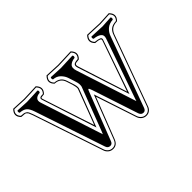

<svg xmlns="http://www.w3.org/2000/svg" viewBox="-112 -1020 1401 1401"><g transform="rotate(-45 589.0 -319.0)"><path d="M938 -565Q948 -594 928 -609Q908 -624 872 -627Q868 -632 868 -639Q868 -646 872 -650Q891 -650 930 -647.5Q969 -645 982 -645Q995 -645 1023 -647.5Q1051 -650 1069 -650Q1074 -646 1074 -639Q1074 -632 1069 -627Q1031 -625 1007 -604Q983 -583 973 -553L776 -11Q768 12 749 12Q727 12 718 -12L601 -367Q592 -395 587 -395Q581 -395 573 -370L434 -12Q426 12 406 12Q383 12 375 -12L193 -556Q180 -595 162 -610Q144 -625 109 -627Q105 -632 105 -639Q105 -646 109 -650Q127 -650 154 -647.5Q181 -645 202 -645Q224 -645 264.5 -647.5Q305 -650 315 -650Q320 -646 320 -639Q320 -632 315 -627Q287 -625 274 -611Q261 -597 269 -572L419 -111L427 -87L437 -111L563 -442Q565 -447 565 -467Q565 -477 555 -508L540 -554Q532 -580 510 -602.5Q488 -625 453 -627Q449 -632 449 -639Q449 -646 453 -650Q471 -650 501.5 -647.5Q532 -645 553 -645Q574 -645 614 -647.5Q654 -650 675 -650Q680 -646 680 -639Q680 -632 675 -627Q643 -624 625 -607Q607 -590 619 -554L763 -109L771 -85L779 -109ZM909 -575Q912 -585 901 -590Q890 -595 860 -597H858L857 -598Q817 -638 858 -680L860 -681H861Q885 -681 928 -678.5Q971 -676 982 -676Q996 -676 1029.5 -678.5Q1063 -681 1080 -681H1082L1083 -680Q1124 -638 1084 -598L1083 -597H1081Q1046 -595 1028.5 -581Q1011 -567 1002 -543L805 -1Q799 19 784 31Q769 43 749 43Q727 43 711 30Q695 17 689 -2L585 -316L463 -2Q446 43 406 43Q383 43 367 29.5Q351 16 346 -2L164 -546Q160 -556 157 -563.5Q154 -571 152 -576Q150 -581 145.5 -584.5Q141 -588 140 -590Q139 -592 131.5 -593.5Q124 -595 122.5 -595Q121 -595 110.5 -595.5Q100 -596 97 -597H95L94 -598Q54 -638 95 -680L96 -681H98Q122 -681 153 -678.5Q184 -676 202 -676Q228 -676 271 -678.5Q314 -681 326 -681H327L329 -680Q370 -638 330 -598L329 -597H327Q306 -595 303 -594Q295 -592 298 -582L430 -179L533 -451Q535 -468 526 -498L511 -544Q495 -594 441 -597H439L438 -598Q398 -638 439 -680L440 -681H442Q465 -681 500 -678.5Q535 -676 553 -676Q576 -676 620.5 -678.5Q665 -681 686 -681H688L689 -680Q730 -638 690 -598L689 -597H688Q664 -595 657 -593Q641 -588 649 -564L772 -182ZM916 -573 772 -157 641 -561Q631 -593 655 -600Q662 -603 685 -605Q718 -638 684 -673Q666 -673 621.5 -670.5Q577 -668 553 -668Q534 -668 500 -670.5Q466 -673 444 -673Q410 -639 443 -604Q501 -600 518 -547L533 -501Q544 -468 541 -450V-449L429 -155L291 -579Q285 -597 301 -602Q306 -604 325 -604Q358 -638 324 -673Q315 -673 272 -670.5Q229 -668 202 -668Q183 -668 152.5 -670.5Q122 -673 100 -673Q67 -639 99 -605Q119 -603 125.5 -602.5Q132 -602 142.5 -596.5Q153 -591 158.5 -580Q164 -569 171 -549L353 -5Q358 11 372 23Q386 35 406 35Q441 35 456 -4L586 -339L696 -5Q702 12 716 23.5Q730 35 749 35Q766 35 779 24.5Q792 14 798 -3L995 -545Q1004 -572 1023 -587Q1042 -602 1079 -604Q1112 -638 1078 -673Q1063 -673 1029.5 -670.5Q996 -668 982 -668Q970 -668 928 -670.5Q886 -673 863 -673Q830 -639 862 -605Q892 -602 907 -595.5Q922 -589 916 -573Z"/></g></svg>

Font: Linux Libertine Initials O
Style: Initials
Weight: 400
Designer: Philipp H. Poll
Foundry: Philipp H. Poll
Version: Version 5.0.6